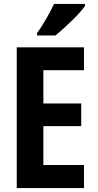

<svg xmlns="http://www.w3.org/2000/svg" viewBox="-20 -954 498 974"><path d="M168 -774H261C318 -820 394 -895 411 -924V-934H254C239 -900 197 -824 168 -787ZM65 0H406V-117H200V-314H392V-429H200V-598H406V-714H65Z"/></svg>

Font: Kathrein 77 Bold Condensed
Style: Regular
Weight: 700
Width: 3
Designer: Lazydogs Typefoundry, based on Open Sans by Ascender Corporation
Foundry: Lazydogs Typefoundry
Version: Version 1.003;PS 001.003;hotconv 1.0.88;makeotf.lib2.5.64775